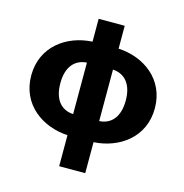

<svg xmlns="http://www.w3.org/2000/svg" viewBox="-129 -839 1112 1160"><g transform="rotate(15 426.5 -259.0)"><path d="M345 -124C269 -128 222 -183 222 -285C222 -386 269 -441 345 -446ZM345 202H508V8C667 -1 813 -103 813 -285C813 -466 668 -569 508 -577V-720H345V-577C186 -569 40 -466 40 -285C40 -103 186 -1 345 8ZM508 -446C584 -441 631 -386 631 -285C631 -183 583 -128 508 -124Z"/></g></svg>

Font: Noto Sans HK Black
Style: Regular
Weight: 900
Designer: Ryoko NISHIZUKA 西塚涼子 (kana, bopomofo & ideographs); Paul D. Hunt (Latin, Greek & Cyrillic); Sandoll Communications 산돌커뮤니
Foundry: Adobe
Version: Version 2.004;hotconv 1.0.118;makeotfexe 2.5.65603